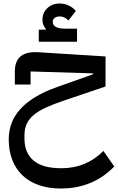

<svg xmlns="http://www.w3.org/2000/svg" viewBox="-20 -775 674 1099"><path d="M328 304Q259 304 203.5 285Q148 266 109.5 229.5Q71 193 50.5 141Q30 89 30 23Q30 -24 45 -66.5Q60 -109 93 -147Q126 -185 179.5 -218Q233 -251 310 -278L513 -350V-355L155 -366V-291H65V-367Q65 -484 199 -476L584 -452V-280L342 -198Q283 -178 241 -158.5Q199 -139 172 -116Q145 -93 132.5 -65Q120 -37 120 -1V18Q120 100 172 144Q224 188 332 188Q473 188 572 89L634 178Q512 304 328 304ZM202 -605H241L242 -610Q223 -631 223 -662Q223 -702 251 -728.5Q279 -755 322 -755Q348 -755 373 -743.5Q398 -732 414 -712L372 -658Q349 -681 322 -681Q304 -681 293 -672.5Q282 -664 282 -651Q282 -611 352 -611H421V-536H202Z"/></svg>

Font: IBM Plex Sans Arabic Medm
Style: Regular
Weight: 500
Designer: Mike Abbink, Paul van der Laan, Pieter van Rosmalen, Wael Morcos, Khajak Apelian
Foundry: Bold Monday
Version: Version 1.005